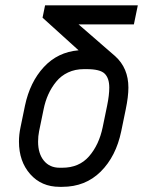

<svg xmlns="http://www.w3.org/2000/svg" viewBox="-20 -704 565 736"><path d="M147 -284.2 129.9 -201.2Q126 -182.1 126 -161.1Q126 -115.2 148.2 -88.1Q170.4 -61 208.5 -61H218.8Q283.2 -61 321.3 -104.7Q359.4 -148.4 373.5 -215.8L390.6 -298.8Q398.9 -338.9 398.9 -368.2Q398.9 -404.3 381.3 -421.6Q363.8 -439 312 -439H301.8Q268.1 -439 241 -426.3Q213.9 -413.6 195.6 -391.1Q177.2 -368.7 165.3 -342.3Q153.3 -315.9 147 -284.2ZM152.8 -683.6H508.3L493.2 -610.4H281.2L421.4 -488.8Q472.2 -442.9 472.2 -368.2Q472.2 -333.5 461.9 -284.2L444.8 -201.2Q424.8 -104.5 366 -46.1Q307.1 12.2 218.8 12.2H208.5Q138.7 12.2 95.7 -36.6Q52.7 -85.4 52.7 -161.1Q52.7 -188 58.6 -215.8L75.7 -298.8Q94.7 -389.2 147.9 -446.8Q201.2 -504.4 281.2 -511.2L143.1 -636.2Z"/></svg>

Font: Anka/Coder Condensed
Style: Italic
Weight: 400
Width: 4
Italic angle: -12°
Monospace: yes
Version: Version 001.100